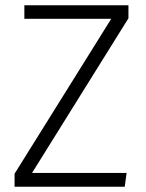

<svg xmlns="http://www.w3.org/2000/svg" viewBox="-20 -705 550 725"><path d="M451 0H35V-49L400 -634H72V-685H465V-636L101 -52H458Z"/></svg>

Font: Jldddboxgfspflltxgxzjzlszac
Style: Regular
Weight: 300
Designer: Carrois Corporate & Edenspiekermann
Foundry: Carrois Corporate GbR & Edenspiekermann AG
Version: Version 2.001